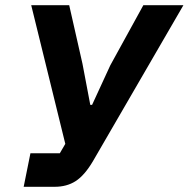

<svg xmlns="http://www.w3.org/2000/svg" viewBox="-20 -718 725 738"><path d="M71 0 97 -129H210L231 -165L100 -698H246L297 -473L327 -315H334L404 -467L531 -698H685L337 -98Q305 -44 271 -22Q237 0 190 0Z"/></svg>

Font: Aneliza
Style: Bold Italic
Weight: 700
Italic angle: -11.31°
Designer: Mike Abbink, Paul van der Laan, Pieter van Rosmalen
Foundry: Bold Monday
Version: Version 3.0